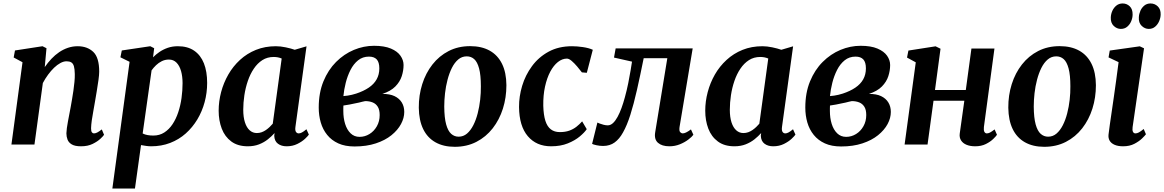

<svg xmlns="http://www.w3.org/2000/svg" viewBox="-20 -835 6724 1109"><path d="M238.5 -447.5Q256.5 -473.5 277.2 -495.5Q298 -517.5 322 -533.8Q346 -550 372.8 -559Q399.5 -568 428.5 -568Q484 -568 518.5 -535.5Q553 -503 553 -421Q553 -404 548.8 -373Q544.5 -342 538.8 -308Q533 -274 528.5 -247Q524.5 -222 519.2 -194.2Q514 -166.5 510.2 -140.2Q506.5 -114 506 -94Q506 -76.5 511 -70.5Q516 -64.5 522.5 -64.5Q531.5 -64.5 541.8 -69.8Q552 -75 568 -87.5L581 -56.5Q577 -49.5 560 -33.5Q543 -17.5 515 -3.8Q487 10 448 10Q413 10 394.8 -0.8Q376.5 -11.5 370 -28.8Q363.5 -46 363.5 -65Q364 -78 366.2 -95.5Q368.5 -113 372.5 -133.8Q376.5 -154.5 380.5 -176Q384.5 -197.5 388.5 -218Q392 -238.5 396.2 -262.2Q400.5 -286 404 -311.5Q407.5 -337 410 -361.5Q412.5 -386 412 -407.5Q411.5 -437 406.8 -452.8Q402 -468.5 391.5 -474.8Q381 -481 364 -481Q347.5 -481 329 -471Q310.5 -461 292.5 -443.8Q274.5 -426.5 257.8 -403.8Q241 -381 227.5 -355.5L179 0H46L110 -475.5L59 -503L66.5 -543.5L225.5 -568L248.5 -556.5Z M629 254 728.5 -478 675.5 -504 683.5 -543.5 848 -568 870.5 -556.5 864 -504Q880 -520.5 901.2 -535Q922.5 -549.5 949 -558.8Q975.5 -568 1007.5 -568Q1064 -568 1101.5 -542.2Q1139 -516.5 1157.8 -469.2Q1176.5 -422 1176.5 -356Q1176.5 -299 1162 -245.2Q1147.5 -191.5 1119.8 -145.2Q1092 -99 1052.8 -64Q1013.5 -29 963 -9.5Q912.5 10 853 10Q839 10 824 7.8Q809 5.5 794.5 3L759.5 254ZM804 -64Q817 -57.5 832.2 -54.8Q847.5 -52 865.5 -52Q901.5 -52 929 -69.8Q956.5 -87.5 976.5 -117.5Q996.5 -147.5 1009.5 -186.5Q1022.5 -225.5 1028.5 -268.8Q1034.5 -312 1034.5 -354.5Q1034.5 -393.5 1025.8 -424.5Q1017 -455.5 999.5 -473.2Q982 -491 955.5 -491Q933.5 -491 914.8 -481.8Q896 -472.5 881.2 -458.2Q866.5 -444 855.5 -428.5Z M1686.5 -103Q1683.5 -82 1689.5 -73.2Q1695.5 -64.5 1705.5 -64.5Q1713.5 -64.5 1723.8 -69.8Q1734 -75 1750 -88.5L1764 -57.5Q1759 -49.5 1741.8 -33.2Q1724.5 -17 1697.2 -3.5Q1670 10 1635.5 10Q1605.5 10 1585.5 -4.8Q1565.5 -19.5 1564 -50.5L1566 -66.5Q1549.5 -48 1527.2 -30.2Q1505 -12.5 1476.2 -1.2Q1447.5 10 1411.5 10Q1353.5 10 1316 -17.8Q1278.5 -45.5 1260.8 -92.2Q1243 -139 1243 -195.5Q1243 -249.5 1257.2 -303.2Q1271.5 -357 1298.8 -404.5Q1326 -452 1366.2 -489Q1406.5 -526 1458.5 -547Q1510.5 -568 1573.5 -568Q1600 -568 1630.8 -561.5Q1661.5 -555 1682.5 -547.5L1750.5 -567.5ZM1607 -497Q1596.5 -501.5 1584.8 -503.8Q1573 -506 1561 -506Q1524 -506 1495.5 -487.8Q1467 -469.5 1446 -438.2Q1425 -407 1411.5 -367.5Q1398 -328 1391.5 -285Q1385 -242 1385 -201Q1385 -158.5 1394.8 -128.2Q1404.5 -98 1422.2 -82.2Q1440 -66.5 1463.5 -66.5Q1478 -66.5 1491.2 -71.2Q1504.5 -76 1516 -84Q1527.5 -92 1537.5 -101.5Q1547.5 -111 1555.5 -120.5Z M2028 11Q1973 11 1934 -6.8Q1895 -24.5 1869.8 -55.8Q1844.5 -87 1832.8 -127.5Q1821 -168 1821 -213.5Q1821 -299 1848.2 -365.2Q1875.5 -431.5 1921.2 -477.2Q1967 -523 2024 -546.8Q2081 -570.5 2140.5 -570.5Q2200 -570.5 2237.8 -554.5Q2275.5 -538.5 2293.2 -513Q2311 -487.5 2311 -459.5Q2311 -427.5 2300.5 -395Q2290 -362.5 2263.5 -335.5Q2237 -308.5 2188.5 -292.5Q2231 -293 2258.8 -279.8Q2286.5 -266.5 2300.8 -243Q2315 -219.5 2315 -188.5Q2315 -153.5 2296.2 -118.5Q2277.5 -83.5 2241 -54Q2204.5 -24.5 2150.8 -6.8Q2097 11 2028 11ZM2057 -44.5Q2087.5 -44.5 2114 -60.8Q2140.5 -77 2156.8 -105.8Q2173 -134.5 2173 -170.5Q2173 -201 2162 -218.5Q2151 -236 2132.2 -243.5Q2113.5 -251 2089.5 -251Q2082.5 -250 2073.2 -247.5Q2064 -245 2053.5 -242.5Q2043 -240 2031.5 -238Q2015.5 -234.5 1998.8 -231.2Q1982 -228 1963.5 -225.5Q1963 -217.5 1963 -209.5Q1963 -201.5 1963 -194Q1963 -153 1973.5 -119.2Q1984 -85.5 2005 -65Q2026 -44.5 2057 -44.5ZM1963.5 -280Q1976.5 -281 1988.5 -282.8Q2000.5 -284.5 2012.5 -287.5Q2024.5 -290.5 2037.5 -294.5Q2080 -308.5 2110 -328.8Q2140 -349 2155.5 -376.8Q2171 -404.5 2171 -440Q2171 -475.5 2156 -491.8Q2141 -508 2111 -508Q2075 -508 2048.5 -486.8Q2022 -465.5 2004.5 -431Q1987 -396.5 1977 -356.8Q1967 -317 1963.5 -280Z M2695.5 -568.5Q2762 -568.5 2808.5 -542.5Q2855 -516.5 2879.8 -466.2Q2904.5 -416 2905 -343Q2905 -271.5 2884.8 -207.5Q2864.5 -143.5 2825.8 -93.8Q2787 -44 2731.5 -15.5Q2676 13 2606.5 13Q2541.5 13 2495 -13.2Q2448.5 -39.5 2424.2 -89.8Q2400 -140 2399 -212.5Q2398.5 -284.5 2418.8 -348.8Q2439 -413 2477.8 -462.5Q2516.5 -512 2571.5 -540.2Q2626.5 -568.5 2695.5 -568.5ZM2676 -509.5Q2648 -509.5 2626.8 -491.5Q2605.5 -473.5 2590.2 -443Q2575 -412.5 2565 -374.5Q2555 -336.5 2550.5 -296.5Q2546 -256.5 2546 -219.5Q2546.5 -154.5 2557 -116.5Q2567.5 -78.5 2586 -62Q2604.5 -45.5 2629 -45.5Q2656.5 -45.5 2677.5 -63.5Q2698.5 -81.5 2714 -112Q2729.5 -142.5 2739.2 -180.5Q2749 -218.5 2753.5 -258.8Q2758 -299 2757.5 -336.5Q2757.5 -402 2747.2 -439.8Q2737 -477.5 2719 -493.5Q2701 -509.5 2676 -509.5Z M3163 10Q3078.5 10 3028.8 -48.2Q2979 -106.5 2978 -217Q2977.5 -277.5 2996 -339.2Q3014.5 -401 3052.8 -453Q3091 -505 3148.8 -536.5Q3206.5 -568 3284 -568Q3313 -568 3347 -563Q3381 -558 3404 -547.5L3369.5 -414.5L3341 -417Q3329.5 -432 3313.8 -450.8Q3298 -469.5 3282.2 -483Q3266.5 -496.5 3254.5 -496.5Q3227.5 -496.5 3202.5 -476.8Q3177.5 -457 3158.2 -420.8Q3139 -384.5 3128 -334.5Q3117 -284.5 3118 -224Q3119.5 -170.5 3130.2 -137Q3141 -103.5 3161.8 -87.8Q3182.5 -72 3213.5 -72Q3244.5 -72 3267.8 -80.2Q3291 -88.5 3309 -102.5Q3327 -116.5 3342.5 -134L3369 -89Q3356.5 -70 3328.8 -46.8Q3301 -23.5 3259.5 -6.8Q3218 10 3163 10Z M3905 -101Q3902 -78.5 3909 -71.5Q3916 -64.5 3923 -64.5Q3931.5 -64.5 3942.8 -69.8Q3954 -75 3971 -87.5L3985 -56.5Q3976.5 -44.5 3955.8 -28.8Q3935 -13 3906.8 -1.5Q3878.5 10 3846.5 10Q3803.5 10 3780.5 -10.2Q3757.5 -30.5 3764.5 -71.5L3834.5 -499H3698Q3677.5 -397 3659 -315.2Q3640.5 -233.5 3621 -172Q3601.5 -110.5 3578.5 -70Q3558 -32.5 3530.2 -12.2Q3502.5 8 3463.5 8Q3444.5 8 3425 3.8Q3405.5 -0.5 3400 -4L3430.5 -127Q3434.5 -125 3444.5 -121.2Q3454.5 -117.5 3466.8 -114.2Q3479 -111 3490.5 -111Q3506.5 -111 3520.8 -124.2Q3535 -137.5 3547.2 -160Q3559.5 -182.5 3570 -211.5Q3580.5 -240.5 3589 -272Q3600.5 -313.5 3608.8 -354.8Q3617 -396 3622.5 -429Q3628 -462 3630.5 -479L3526.5 -502.5L3536 -555.5H3981Z M4497 -103Q4494 -82 4500 -73.2Q4506 -64.5 4516 -64.5Q4524 -64.5 4534.2 -69.8Q4544.5 -75 4560.5 -88.5L4574.5 -57.5Q4569.5 -49.5 4552.2 -33.2Q4535 -17 4507.8 -3.5Q4480.5 10 4446 10Q4416 10 4396 -4.8Q4376 -19.5 4374.5 -50.5L4376.5 -66.5Q4360 -48 4337.8 -30.2Q4315.5 -12.5 4286.8 -1.2Q4258 10 4222 10Q4164 10 4126.5 -17.8Q4089 -45.5 4071.2 -92.2Q4053.5 -139 4053.5 -195.5Q4053.5 -249.5 4067.8 -303.2Q4082 -357 4109.2 -404.5Q4136.5 -452 4176.8 -489Q4217 -526 4269 -547Q4321 -568 4384 -568Q4410.5 -568 4441.2 -561.5Q4472 -555 4493 -547.5L4561 -567.5ZM4417.5 -497Q4407 -501.5 4395.2 -503.8Q4383.5 -506 4371.5 -506Q4334.5 -506 4306 -487.8Q4277.5 -469.5 4256.5 -438.2Q4235.5 -407 4222 -367.5Q4208.5 -328 4202 -285Q4195.5 -242 4195.5 -201Q4195.5 -158.5 4205.2 -128.2Q4215 -98 4232.8 -82.2Q4250.5 -66.5 4274 -66.5Q4288.5 -66.5 4301.8 -71.2Q4315 -76 4326.5 -84Q4338 -92 4348 -101.5Q4358 -111 4366 -120.5Z M4838.5 11Q4783.5 11 4744.5 -6.8Q4705.5 -24.5 4680.2 -55.8Q4655 -87 4643.2 -127.5Q4631.5 -168 4631.5 -213.5Q4631.5 -299 4658.8 -365.2Q4686 -431.5 4731.8 -477.2Q4777.5 -523 4834.5 -546.8Q4891.5 -570.5 4951 -570.5Q5010.5 -570.5 5048.2 -554.5Q5086 -538.5 5103.8 -513Q5121.5 -487.5 5121.5 -459.5Q5121.5 -427.5 5111 -395Q5100.5 -362.5 5074 -335.5Q5047.5 -308.5 4999 -292.5Q5041.5 -293 5069.2 -279.8Q5097 -266.5 5111.2 -243Q5125.5 -219.5 5125.5 -188.5Q5125.5 -153.5 5106.8 -118.5Q5088 -83.5 5051.5 -54Q5015 -24.5 4961.2 -6.8Q4907.5 11 4838.5 11ZM4867.5 -44.5Q4898 -44.5 4924.5 -60.8Q4951 -77 4967.2 -105.8Q4983.5 -134.5 4983.5 -170.5Q4983.5 -201 4972.5 -218.5Q4961.5 -236 4942.8 -243.5Q4924 -251 4900 -251Q4893 -250 4883.8 -247.5Q4874.5 -245 4864 -242.5Q4853.5 -240 4842 -238Q4826 -234.5 4809.2 -231.2Q4792.5 -228 4774 -225.5Q4773.5 -217.5 4773.5 -209.5Q4773.5 -201.5 4773.5 -194Q4773.5 -153 4784 -119.2Q4794.5 -85.5 4815.5 -65Q4836.5 -44.5 4867.5 -44.5ZM4774 -280Q4787 -281 4799 -282.8Q4811 -284.5 4823 -287.5Q4835 -290.5 4848 -294.5Q4890.5 -308.5 4920.5 -328.8Q4950.5 -349 4966 -376.8Q4981.5 -404.5 4981.5 -440Q4981.5 -475.5 4966.5 -491.8Q4951.5 -508 4921.5 -508Q4885.5 -508 4859 -486.8Q4832.5 -465.5 4815 -431Q4797.5 -396.5 4787.5 -356.8Q4777.5 -317 4774 -280Z M5663 -101Q5661 -82 5666 -73.2Q5671 -64.5 5680 -64.5Q5688.5 -64.5 5697.8 -69.2Q5707 -74 5725 -87.5L5738.5 -56.5Q5734 -49 5717.5 -32.8Q5701 -16.5 5674.5 -3.2Q5648 10 5613 10Q5583.5 10 5562.5 1.2Q5541.5 -7.5 5531 -24.2Q5520.5 -41 5523.5 -63.5L5550 -253H5372L5337.5 0H5205L5269.5 -475L5219 -502.5L5227 -543L5384 -567.5L5412.5 -553.5L5380.5 -315H5558.5L5591 -554.5H5724Z M6100.5 -568.5Q6167 -568.5 6213.5 -542.5Q6260 -516.5 6284.8 -466.2Q6309.5 -416 6310 -343Q6310 -271.5 6289.8 -207.5Q6269.5 -143.5 6230.8 -93.8Q6192 -44 6136.5 -15.5Q6081 13 6011.5 13Q5946.5 13 5900 -13.2Q5853.5 -39.5 5829.2 -89.8Q5805 -140 5804 -212.5Q5803.5 -284.5 5823.8 -348.8Q5844 -413 5882.8 -462.5Q5921.5 -512 5976.5 -540.2Q6031.5 -568.5 6100.5 -568.5ZM6081 -509.5Q6053 -509.5 6031.8 -491.5Q6010.5 -473.5 5995.2 -443Q5980 -412.5 5970 -374.5Q5960 -336.5 5955.5 -296.5Q5951 -256.5 5951 -219.5Q5951.5 -154.5 5962 -116.5Q5972.5 -78.5 5991 -62Q6009.5 -45.5 6034 -45.5Q6061.5 -45.5 6082.5 -63.5Q6103.5 -81.5 6119 -112Q6134.5 -142.5 6144.2 -180.5Q6154 -218.5 6158.5 -258.8Q6163 -299 6162.5 -336.5Q6162.5 -402 6152.2 -439.8Q6142 -477.5 6124 -493.5Q6106 -509.5 6081 -509.5Z M6467 10Q6438 10 6418.2 1.5Q6398.5 -7 6389.5 -22.2Q6380.5 -37.5 6383 -58.5Q6385.5 -81 6390.2 -113.5Q6395 -146 6400.8 -186.5Q6406.5 -227 6413.5 -274Q6420.5 -321 6427.2 -372Q6434 -423 6441 -476L6383 -503.5L6390 -543L6563.5 -567.5L6588 -556L6522 -101Q6519.5 -83 6524 -73.8Q6528.5 -64.5 6538.5 -64.5Q6547.5 -64.5 6558.2 -70.2Q6569 -76 6586 -90L6599 -59.5Q6593.5 -52 6576.8 -35.5Q6560 -19 6532.5 -4.5Q6505 10 6467 10ZM6454 -668Q6431 -668 6412.8 -685.5Q6394.5 -703 6396 -735Q6397 -755 6405.2 -773Q6413.5 -791 6428.5 -803Q6443.5 -815 6464.5 -815Q6488.5 -815 6505.5 -798.5Q6522.5 -782 6522 -751Q6522 -732 6514 -712.8Q6506 -693.5 6491 -680.8Q6476 -668 6454 -668ZM6615.5 -668Q6592.5 -668 6574.2 -685.8Q6556 -703.5 6558 -735.5Q6559 -754.5 6567 -772.8Q6575 -791 6589.8 -803Q6604.5 -815 6625.5 -815Q6650 -815 6667.5 -798Q6685 -781 6684 -750.5Q6683.5 -731.5 6675.2 -712.5Q6667 -693.5 6652 -680.8Q6637 -668 6615.5 -668Z"/></svg>

Font: Merriweather
Style: Bold Italic
Weight: 700
Italic angle: -7.8°
Version: Version 2.101